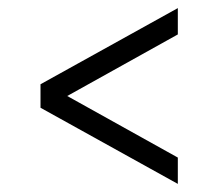

<svg xmlns="http://www.w3.org/2000/svg" viewBox="-20 -547 539 474"><path d="M80 -281V-339L419 -527V-462L146 -310L419 -158V-93Z"/></svg>

Font: Haskoy Light
Style: Regular
Weight: 300
Designer: Ertekin Erdin
Foundry: Ertekin Erdin
Version: Version 2.000; ttfautohint (v1.8.4.7-5d5b)